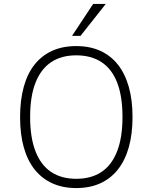

<svg xmlns="http://www.w3.org/2000/svg" viewBox="-20 -947 775 975"><path d="M367 8Q299 8 246 -16Q193 -40 156.5 -85.5Q120 -131 101 -198Q82 -265 82 -352Q82 -438 100.5 -505.5Q119 -573 155.5 -619Q192 -665 245 -689Q298 -713 367 -713Q436 -713 489 -689Q542 -665 578.5 -619Q615 -573 634 -506Q653 -439 653 -353Q653 -266 634 -199Q615 -132 578.5 -86Q542 -40 489 -16Q436 8 367 8ZM367 -39Q443 -39 495 -73.5Q547 -108 574.5 -178Q602 -248 602 -353Q602 -458 575 -527.5Q548 -597 495.5 -631.5Q443 -666 367 -666Q292 -666 240 -631.5Q188 -597 160.5 -527.5Q133 -458 133 -353Q133 -248 160.5 -178Q188 -108 240 -73.5Q292 -39 367 -39ZM346 -765 453 -927H517L389 -765Z"/></svg>

Font: Nunito Sans 7pt SemiCondensed ExtraLight
Style: Regular
Weight: 250
Width: 4
Designer: Vernon Adams
Foundry: Vernon Adams
Version: Version 3.101;gftools[0.9.27]